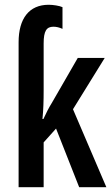

<svg xmlns="http://www.w3.org/2000/svg" viewBox="-20 -785 467 805"><path d="M184 -765C102 -765 58 -707 58 -608V0H163V-188L215 -246L312 0H426L286 -327L419 -542H306L197 -353C185 -334 173 -310 162 -286H158C162 -324 163 -364 163 -405V-603C163 -655 175 -673 204 -673C216 -673 229 -670 242 -664V-755C229 -761 202 -765 184 -765Z"/></svg>

Font: Noto Sans Display Condensed Medium
Style: Regular
Weight: 500
Width: 3
Designer: Monotype Design Team
Foundry: Monotype Imaging Inc.
Version: Version 1.900